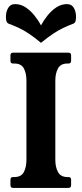

<svg xmlns="http://www.w3.org/2000/svg" viewBox="-20 -917 398 937"><path d="M250 -136Q250 -102 263 -77.5Q276 -53 309 -53H314Q327 -53 327 -40V-13Q327 0 314 0H44Q31 0 31 -13V-40Q31 -53 44 -53H50Q84 -53 96.5 -77.5Q109 -102 109 -136V-524Q109 -559 96.5 -583Q84 -607 50 -607H44Q31 -607 31 -620V-647Q31 -660 44 -660H314Q327 -660 327 -647V-620Q327 -607 314 -607H309Q276 -607 263 -583Q250 -559 250 -524ZM180 -793Q193.1 -817.6 212 -841.4Q231 -865.2 255 -881.1Q279 -897 307.2 -897Q329.8 -897 340.4 -878.4Q351 -859.8 351 -835.5Q351 -824 349 -815.2Q347 -806.4 339 -802Q310 -791 287.6 -780.3Q265.2 -769.7 240.6 -753.3Q216 -737 180 -708Q145 -737 120.2 -753.3Q95.3 -769.7 72.7 -780.3Q50 -791 21 -802Q13 -806.4 11 -815Q9 -823.8 9 -835.4Q9 -860 20 -878.5Q31 -897 53 -897Q81.7 -897 105.3 -881Q129 -865 148 -841.5Q167 -818 180 -793Z"/></svg>

Font: Young Serif Light
Style: Regular
Weight: 300
Designer: Bastien Sozeau
Foundry: NBR — Bastien Sozeau
Version: Version 5.001